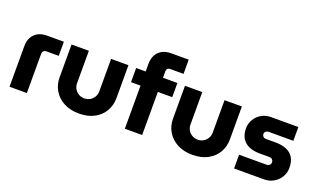

<svg xmlns="http://www.w3.org/2000/svg" viewBox="-76 -1167 2688 1616"><g transform="rotate(20 1268.0 -359.0)"><path d="M53.7 0V-362.3Q53.7 -432.3 93.7 -472.3Q133.7 -512.3 204.7 -512.3H354V-386H243Q228.7 -386 218.8 -376.5Q209 -367 209 -352V0Z M679 12.3Q600 12.3 542.3 -18.5Q484.7 -49.3 453.7 -101.5Q422.7 -153.7 422.7 -218V-512.7H577.7V-222Q577.7 -195.3 590.7 -172.7Q603.7 -150 626.5 -136.5Q649.3 -123 677.7 -123Q706 -123 728.5 -136.5Q751 -150 764 -172.7Q777 -195.3 777 -222V-512.7H932.3V-218Q932.3 -153.7 902.2 -101.5Q872 -49.3 815.3 -18.5Q758.7 12.3 679 12.3Z M1086.7 0V-386H1001.3V-512.7H1086.7V-580Q1086.7 -650 1126.7 -690Q1166.7 -730 1237.3 -730H1393V-602.7H1271Q1259 -602.7 1250.3 -594.5Q1241.7 -586.3 1241.7 -573.7V-512.7H1370.7V-386H1241.7V0Z M1695 12.3Q1616 12.3 1558.3 -18.5Q1500.7 -49.3 1469.7 -101.5Q1438.7 -153.7 1438.7 -218V-512.7H1593.7V-222Q1593.7 -195.3 1606.7 -172.7Q1619.7 -150 1642.5 -136.5Q1665.3 -123 1693.7 -123Q1722 -123 1744.5 -136.5Q1767 -150 1780 -172.7Q1793 -195.3 1793 -222V-512.7H1948.3V-218Q1948.3 -153.7 1918.2 -101.5Q1888 -49.3 1831.3 -18.5Q1774.7 12.3 1695 12.3Z M2065 0V-123.3H2311.7Q2322.3 -123.3 2330.3 -127.8Q2338.3 -132.3 2343 -140.2Q2347.7 -148 2347.7 -157.3Q2347.7 -167.3 2343 -175.2Q2338.3 -183 2330.3 -187.7Q2322.3 -192.3 2311.7 -192.3H2221.7Q2172 -192.3 2131.7 -208.5Q2091.3 -224.7 2067.5 -260.2Q2043.7 -295.7 2043.7 -352.7Q2043.7 -396.7 2065.5 -432.8Q2087.3 -469 2124.7 -490.8Q2162 -512.7 2207 -512.7H2454V-389.3H2230.7Q2217.3 -389.3 2207.5 -380.3Q2197.7 -371.3 2197.7 -357.7Q2197.7 -344 2207.2 -334.7Q2216.7 -325.3 2230.7 -325.3H2318.7Q2374.7 -325.3 2415.5 -308.5Q2456.3 -291.7 2478.7 -256Q2501 -220.3 2501 -162.7Q2501 -118 2478.5 -81Q2456 -44 2418.3 -22Q2380.7 0 2333.7 0Z"/></g></svg>

Font: MuseoModerno Thin
Style: Regular
Weight: 100
Designer: Pablo Cosgaya, Héctor Gatti, Marcela Romero, and the Authors of The MuseoModerno Project.
Foundry: Omnibus-Type Team
Version: Version 1.003